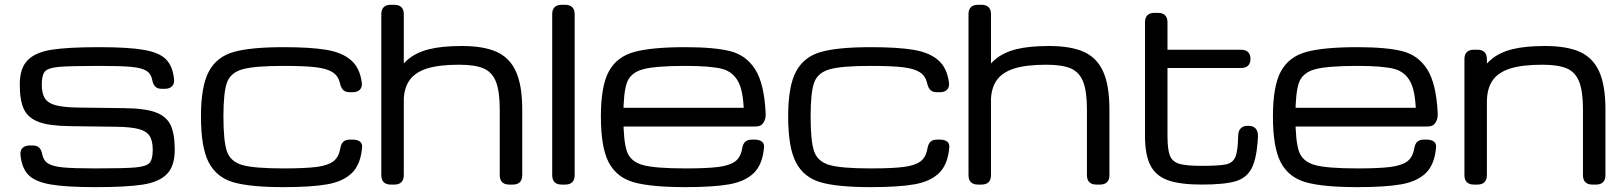

<svg xmlns="http://www.w3.org/2000/svg" viewBox="-20 -770 6765 801"><path d="M65.4 -123.5Q63.5 -142.1 74 -152.6Q84.5 -163.1 104 -163.1H116.2Q133.8 -163.1 143.3 -154.1Q152.8 -145 156.2 -126.5Q161.1 -100.1 180.7 -87.9Q200.2 -75.7 243.7 -71.5Q287.1 -67.4 377.9 -67.4Q500.5 -67.4 545.7 -71.5Q590.8 -75.7 604 -90.6Q617.2 -105.5 617.2 -145.5Q617.2 -183.1 603.8 -203.4Q590.3 -223.6 558.1 -231.9Q525.9 -240.2 465.8 -241.2L272.9 -243.7Q186.5 -244.6 141.8 -261.2Q97.2 -277.8 79.8 -314.2Q62.5 -350.6 62.5 -417Q62.5 -485.8 95.5 -519Q128.4 -552.2 196.3 -562.7Q264.2 -573.2 393.6 -573.2Q516.1 -573.2 580.3 -562Q644.5 -550.8 672.6 -522.5Q700.7 -494.1 706.1 -439Q708 -420.4 697.5 -409.9Q687 -399.4 667.5 -399.4H655.3Q637.7 -399.4 628.2 -408.4Q618.7 -417.5 615.2 -436Q610.4 -462.4 590.8 -474.6Q571.3 -486.8 527.8 -491Q484.4 -495.1 393.6 -495.1Q271 -495.1 225.8 -491Q180.7 -486.8 167.5 -471.9Q154.3 -457 154.3 -417Q154.3 -379.4 167.7 -359.1Q181.2 -338.9 213.4 -330.6Q245.6 -322.3 305.7 -321.3L498.5 -318.8Q585 -317.9 629.6 -301.3Q674.3 -284.7 691.7 -248.3Q709 -211.9 709 -145.5Q709 -76.7 676 -43.5Q643.1 -10.3 575.2 0.2Q507.3 10.7 377.9 10.7Q255.4 10.7 191.2 -0.5Q127 -11.7 98.9 -40Q70.8 -68.4 65.4 -123.5Z M818.4 -284.2Q818.4 -410.6 851.3 -471.9Q884.3 -533.2 954.8 -553.2Q1025.4 -573.2 1162.6 -573.2Q1274.9 -573.2 1340.8 -562.3Q1406.7 -551.3 1443.8 -519.5Q1481 -487.8 1489.3 -425.8Q1491.7 -406.7 1481.4 -396Q1471.2 -385.3 1451.7 -385.3H1439Q1421.4 -385.3 1412.1 -394.3Q1402.8 -403.3 1398.4 -421.9Q1391.6 -453.1 1367.9 -468.5Q1344.2 -483.9 1297.1 -489.5Q1250 -495.1 1162.6 -495.1Q1041.5 -495.1 991.7 -481Q941.9 -466.8 927 -425.8Q912.1 -384.8 912.1 -284.2Q912.1 -179.7 927 -137.7Q941.9 -95.7 991.2 -81.5Q1040.5 -67.4 1162.6 -67.4Q1253.4 -67.4 1300.5 -73.5Q1347.7 -79.6 1370.6 -96.9Q1393.6 -114.3 1399.4 -150.4Q1400.4 -156.2 1401.4 -158.7Q1405.3 -173.3 1414.3 -180.4Q1423.3 -187.5 1439.5 -187.5H1451.7Q1471.2 -187.5 1481.4 -179.4Q1491.7 -171.4 1490.7 -156.2Q1484.9 -84.5 1448.7 -48.8Q1412.6 -13.2 1346.2 -1.2Q1279.8 10.7 1162.6 10.7Q1024.9 10.7 954.6 -9.3Q884.3 -29.3 851.3 -91.6Q818.4 -153.8 818.4 -284.2Z M1570.8 -39.1V-710.9Q1570.8 -730 1580.8 -740Q1590.8 -750 1609.9 -750H1625.5Q1644.5 -750 1654.5 -740Q1664.6 -730 1664.6 -710.9V-39.1Q1664.6 -20 1654.5 -10Q1644.5 0 1625.5 0H1609.9Q1590.8 0 1580.8 -10Q1570.8 -20 1570.8 -39.1ZM2064.9 -39.1V-312.5Q2064.9 -389.6 2048.8 -429.7Q2032.7 -469.7 1996.8 -484.9Q1960.9 -500 1894.5 -500Q1811 -500 1760.7 -483.9Q1710.4 -467.8 1687.3 -433.6Q1664.1 -399.4 1664.1 -343.8L1623 -443.8Q1647.5 -492.7 1681.6 -521.7Q1715.8 -550.8 1769.5 -564.5Q1823.2 -578.1 1906.2 -578.1Q1997.6 -578.1 2052.2 -553.5Q2106.9 -528.8 2132.8 -470.9Q2158.7 -413.1 2158.7 -312.5V-39.1Q2158.7 -20 2148.7 -10Q2138.7 0 2119.6 0H2104Q2085 0 2075 -10Q2064.9 -20 2064.9 -39.1Z M2283.7 -39.1V-710.9Q2283.7 -730 2293.7 -740Q2303.7 -750 2322.8 -750H2338.4Q2357.4 -750 2367.4 -740Q2377.4 -730 2377.4 -710.9V-39.1Q2377.4 -20 2367.4 -10Q2357.4 0 2338.4 0H2322.8Q2303.7 0 2293.7 -10Q2283.7 -20 2283.7 -39.1Z M2486.8 -284.2Q2486.8 -411.1 2520 -472.2Q2553.2 -533.2 2625.7 -553.2Q2698.2 -573.2 2839.4 -573.2Q2961.4 -573.2 3027.6 -556.2Q3093.8 -539.1 3131.1 -479.7Q3168.5 -420.4 3174.3 -295.9Q3175.3 -274.9 3165.3 -258.8Q3155.3 -242.7 3136.7 -242.7H3124Q3111.8 -242.7 3102.5 -246.8Q3093.3 -251 3088.4 -259.3Q3083.5 -267.6 3083.5 -279.3Q3084 -380.4 3061.8 -425.5Q3039.6 -470.7 2991.5 -482.9Q2943.4 -495.1 2839.4 -495.1Q2713.9 -495.1 2662.4 -481Q2610.8 -466.8 2595.7 -425.8Q2580.6 -384.8 2580.6 -284.2Q2580.6 -179.7 2595.7 -137.7Q2610.8 -95.7 2661.9 -81.5Q2712.9 -67.4 2839.4 -67.4Q2930.2 -67.4 2977.3 -73.5Q3024.4 -79.6 3047.4 -96.9Q3070.3 -114.3 3076.2 -150.4Q3079.1 -168.9 3088.6 -178.2Q3098.1 -187.5 3116.2 -187.5H3128.4Q3147.9 -187.5 3158.2 -179.4Q3168.5 -171.4 3167.5 -156.2Q3161.6 -84.5 3125.5 -48.8Q3089.4 -13.2 3022.9 -1.2Q2956.5 10.7 2839.4 10.7Q2697.3 10.7 2625.2 -9.3Q2553.2 -29.3 2520 -91.6Q2486.8 -153.8 2486.8 -284.2ZM2547.4 -320.3H3130.4Q3143.1 -320.3 3151.9 -315.9Q3160.6 -311.5 3165 -302.7Q3169.4 -293.9 3169.4 -281.2Q3169.4 -277.3 3168.5 -271.5Q3167 -262.2 3162.1 -255.6Q3157.2 -249 3149.2 -245.6Q3141.1 -242.2 3130.4 -242.2H2547.4Q2534.7 -242.2 2525.9 -246.6Q2517.1 -251 2512.7 -259.8Q2508.3 -268.6 2508.3 -281.2Q2508.3 -293.9 2512.7 -302.7Q2517.1 -311.5 2525.9 -315.9Q2534.7 -320.3 2547.4 -320.3Z M3268.1 -284.2Q3268.1 -410.6 3301 -471.9Q3334 -533.2 3404.5 -553.2Q3475.1 -573.2 3612.3 -573.2Q3724.6 -573.2 3790.5 -562.3Q3856.4 -551.3 3893.6 -519.5Q3930.7 -487.8 3939 -425.8Q3941.4 -406.7 3931.2 -396Q3920.9 -385.3 3901.4 -385.3H3888.7Q3871.1 -385.3 3861.8 -394.3Q3852.5 -403.3 3848.1 -421.9Q3841.3 -453.1 3817.6 -468.5Q3793.9 -483.9 3746.8 -489.5Q3699.7 -495.1 3612.3 -495.1Q3491.2 -495.1 3441.4 -481Q3391.6 -466.8 3376.7 -425.8Q3361.8 -384.8 3361.8 -284.2Q3361.8 -179.7 3376.7 -137.7Q3391.6 -95.7 3440.9 -81.5Q3490.2 -67.4 3612.3 -67.4Q3703.1 -67.4 3750.2 -73.5Q3797.4 -79.6 3820.3 -96.9Q3843.3 -114.3 3849.1 -150.4Q3850.1 -156.2 3851.1 -158.7Q3855 -173.3 3864 -180.4Q3873 -187.5 3889.2 -187.5H3901.4Q3920.9 -187.5 3931.2 -179.4Q3941.4 -171.4 3940.4 -156.2Q3934.6 -84.5 3898.4 -48.8Q3862.3 -13.2 3795.9 -1.2Q3729.5 10.7 3612.3 10.7Q3474.6 10.7 3404.3 -9.3Q3334 -29.3 3301 -91.6Q3268.1 -153.8 3268.1 -284.2Z M4020.5 -39.1V-710.9Q4020.5 -730 4030.5 -740Q4040.5 -750 4059.6 -750H4075.2Q4094.2 -750 4104.2 -740Q4114.3 -730 4114.3 -710.9V-39.1Q4114.3 -20 4104.2 -10Q4094.2 0 4075.2 0H4059.6Q4040.5 0 4030.5 -10Q4020.5 -20 4020.5 -39.1ZM4514.6 -39.1V-312.5Q4514.6 -389.6 4498.5 -429.7Q4482.4 -469.7 4446.5 -484.9Q4410.6 -500 4344.2 -500Q4260.7 -500 4210.4 -483.9Q4160.2 -467.8 4137 -433.6Q4113.8 -399.4 4113.8 -343.8L4072.8 -443.8Q4097.2 -492.7 4131.3 -521.7Q4165.5 -550.8 4219.2 -564.5Q4272.9 -578.1 4356 -578.1Q4447.3 -578.1 4502 -553.5Q4556.6 -528.8 4582.5 -470.9Q4608.4 -413.1 4608.4 -312.5V-39.1Q4608.4 -20 4598.4 -10Q4588.4 0 4569.3 0H4553.7Q4534.7 0 4524.7 -10Q4514.6 -20 4514.6 -39.1Z M4756.8 -203.1V-677.2Q4756.8 -696.3 4766.8 -706.3Q4776.9 -716.3 4795.9 -716.3H4811.5Q4830.6 -716.3 4840.6 -706.3Q4850.6 -696.3 4850.6 -677.2V-562.5H5157.7Q5176.8 -562.5 5186.8 -552.7Q5196.8 -543 5196.8 -524.4V-523.9Q5196.8 -505.9 5186.8 -496.1Q5176.8 -486.3 5157.7 -486.3H4850.6V-203.1Q4850.6 -146 4860.8 -120.6Q4871.1 -95.2 4899.7 -86.7Q4928.2 -78.1 4992.7 -78.1Q5066.9 -78.1 5095 -84.2Q5123 -90.3 5133.8 -115.2Q5144.5 -140.1 5145.5 -204.6Q5146 -224.1 5156.2 -234.6Q5166.5 -245.1 5185.1 -245.1H5189.5Q5208.5 -245.1 5218.8 -233.4Q5229 -221.7 5228 -200.2Q5223.6 -111.3 5202.6 -69.6Q5181.6 -27.8 5135 -13.9Q5088.4 0 4992.7 0Q4903.8 0 4853.3 -17.8Q4802.7 -35.6 4779.8 -79.3Q4756.8 -123 4756.8 -203.1Z M5290.5 -284.2Q5290.5 -411.1 5323.7 -472.2Q5356.9 -533.2 5429.4 -553.2Q5502 -573.2 5643.1 -573.2Q5765.1 -573.2 5831.3 -556.2Q5897.5 -539.1 5934.8 -479.7Q5972.2 -420.4 5978 -295.9Q5979 -274.9 5969 -258.8Q5959 -242.7 5940.4 -242.7H5927.7Q5915.5 -242.7 5906.2 -246.8Q5897 -251 5892.1 -259.3Q5887.2 -267.6 5887.2 -279.3Q5887.7 -380.4 5865.5 -425.5Q5843.3 -470.7 5795.2 -482.9Q5747.1 -495.1 5643.1 -495.1Q5517.6 -495.1 5466.1 -481Q5414.6 -466.8 5399.4 -425.8Q5384.3 -384.8 5384.3 -284.2Q5384.3 -179.7 5399.4 -137.7Q5414.6 -95.7 5465.6 -81.5Q5516.6 -67.4 5643.1 -67.4Q5733.9 -67.4 5781 -73.5Q5828.1 -79.6 5851.1 -96.9Q5874 -114.3 5879.9 -150.4Q5882.8 -168.9 5892.3 -178.2Q5901.9 -187.5 5919.9 -187.5H5932.1Q5951.7 -187.5 5961.9 -179.4Q5972.2 -171.4 5971.2 -156.2Q5965.3 -84.5 5929.2 -48.8Q5893.1 -13.2 5826.7 -1.2Q5760.3 10.7 5643.1 10.7Q5501 10.7 5429 -9.3Q5356.9 -29.3 5323.7 -91.6Q5290.5 -153.8 5290.5 -284.2ZM5351.1 -320.3H5934.1Q5946.8 -320.3 5955.6 -315.9Q5964.4 -311.5 5968.8 -302.7Q5973.1 -293.9 5973.1 -281.2Q5973.1 -277.3 5972.2 -271.5Q5970.7 -262.2 5965.8 -255.6Q5960.9 -249 5952.9 -245.6Q5944.8 -242.2 5934.1 -242.2H5351.1Q5338.4 -242.2 5329.6 -246.6Q5320.8 -251 5316.4 -259.8Q5312 -268.6 5312 -281.2Q5312 -293.9 5316.4 -302.7Q5320.8 -311.5 5329.6 -315.9Q5338.4 -320.3 5351.1 -320.3Z M6089.4 -39.1V-523.4Q6089.4 -542.5 6099.4 -552.5Q6109.4 -562.5 6128.4 -562.5H6144Q6163.1 -562.5 6173.1 -552.5Q6183.1 -542.5 6183.1 -523.4V-39.1Q6183.1 -20 6173.1 -10Q6163.1 0 6144 0H6128.4Q6109.4 0 6099.4 -10Q6089.4 -20 6089.4 -39.1ZM6584 -39.1V-312.5Q6584 -389.6 6567.9 -429.7Q6551.8 -469.7 6515.9 -484.9Q6480 -500 6413.6 -500Q6330.1 -500 6279.8 -483.9Q6229.5 -467.8 6206.3 -433.6Q6183.1 -399.4 6183.1 -343.8L6142.1 -443.8Q6166.5 -492.7 6200.7 -521.7Q6234.9 -550.8 6288.6 -564.5Q6342.3 -578.1 6425.3 -578.1Q6516.6 -578.1 6571.3 -553.5Q6626 -528.8 6651.9 -470.9Q6677.7 -413.1 6677.7 -312.5V-39.1Q6677.7 -20 6667.7 -10Q6657.7 0 6638.7 0H6623Q6604 0 6594 -10Q6584 -20 6584 -39.1Z"/></svg>

Font: Gyrochrome
Style: Regular
Weight: 400
Designer: David Moles
Foundry: David Moles
Version: Version 1.005;Glyphs 3.2.3 (3260)